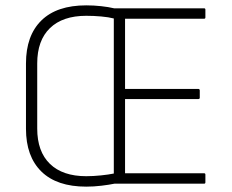

<svg xmlns="http://www.w3.org/2000/svg" viewBox="-20 -686 866 717"><path d="M302 11Q192 11 134.5 -45.5Q77 -102 77 -205V-449Q77 -553 134.5 -609.5Q192 -666 302 -666Q330 -666 357.5 -663Q385 -660 406 -655H742Q747 -655 747 -650V-621Q747 -616 742 -616H447V-354H720Q726 -354 726 -348V-321Q726 -316 720 -316H447V-39H742Q747 -39 747 -34V-5Q747 0 742 0H407Q388 4 359 7.5Q330 11 302 11ZM302 -28Q328 -28 357 -31Q386 -34 405 -38V-617Q386 -622 358 -624.5Q330 -627 302 -627Q214 -627 166.5 -581Q119 -535 119 -449V-206Q119 -120 166.5 -74Q214 -28 302 -28Z"/></svg>

Font: Sofia Sans Semi Condensed ExtraLight
Style: Regular
Weight: 250
Version: Version 4.100